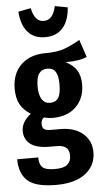

<svg xmlns="http://www.w3.org/2000/svg" viewBox="-66 -849 584 1108"><g transform="rotate(-5 226.5 -295.5)"><path d="M453 -502Q414 -482 329 -482Q372 -461 392.5 -428.5Q413 -396 413 -346Q413 -266 363 -217Q313 -168 226 -168Q203 -168 177 -175Q160 -163 160 -138Q160 -119 170.5 -109.5Q181 -100 211 -100H265Q348 -100 396 -58.5Q444 -17 444 49Q444 126 384 172.5Q324 219 214 219Q95 219 48.5 176.5Q2 134 2 52H124Q124 92 142.5 109.5Q161 127 215 127Q265 127 286.5 109Q308 91 308 58Q308 26 290.5 11Q273 -4 236 -4H196Q119 -4 83.5 -32Q48 -60 48 -107Q48 -160 103 -203Q61 -229 42 -265Q23 -301 23 -354Q23 -442 76 -493Q129 -544 220 -544Q285 -544 327 -559Q369 -574 419 -603ZM156 -356Q156 -307 172.5 -281.5Q189 -256 220 -256Q252 -256 267.5 -279Q283 -302 283 -358Q283 -408 268 -431Q253 -454 221 -454Q189 -454 172.5 -431Q156 -408 156 -356ZM83 -796 156 -810Q172 -730 225 -730Q279 -730 295 -810L369 -796Q364 -720 327.5 -678Q291 -636 225 -636Q160 -636 124 -678Q88 -720 83 -796Z"/></g></svg>

Font: Fira Sans Extra Condensed SemiBold
Style: Regular
Weight: 600
Width: 1
Designer: Carrois Corporate & Edenspiekermann AG
Foundry: Carrois Corporate GbR & Edenspiekermann AG
Version: Version 4.203